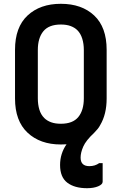

<svg xmlns="http://www.w3.org/2000/svg" viewBox="-20 -740 640 1010"><path d="M300 -720Q410 -720 475.5 -658.5Q541 -597 541 -478V-222Q541 -139 507 -82Q502 -72 494 -62Q486 -52 475 -41Q432 -1 418 31Q404 63 404 89Q404 134 450 134Q480 134 502 118H520V216Q520 230 496.5 240Q473 250 438 250Q372 250 334 221Q296 192 296 128Q296 68 330 19Q316 20 300 20Q191 20 125 -42Q59 -104 59 -222V-478Q59 -597 125 -658.5Q191 -720 300 -720ZM179 -223Q179 -190 187 -163.5Q195 -137 213 -119Q227 -105 248.5 -97Q270 -89 300 -89Q363 -89 392 -124.5Q421 -160 421 -223V-477Q421 -510 412.5 -537Q404 -564 387 -581Q373 -595 351.5 -603Q330 -611 300 -611Q237 -611 208 -575.5Q179 -540 179 -477Z"/></svg>

Font: Recursive Mn Lnr St SmB
Style: Regular
Weight: 600
Monospace: yes
Version: Version 1.079;hotconv 1.0.112;makeotfexe 2.5.65598; ttfautoh